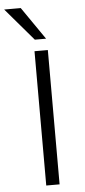

<svg xmlns="http://www.w3.org/2000/svg" viewBox="-88 -970 446 1004"><g transform="rotate(-5 135.0 -468.0)"><path d="M113 0V-705H183V0ZM120 -765 -26 -936H61L179 -765Z"/></g></svg>

Font: Nunito Sans 7pt Light
Style: Regular
Weight: 300
Designer: Vernon Adams
Foundry: Vernon Adams
Version: Version 3.101;gftools[0.9.27]